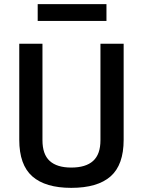

<svg xmlns="http://www.w3.org/2000/svg" viewBox="-20 -896 690 927"><path d="M73 -221V-685H185V-219Q185 -151 220 -119Q255 -87 324 -87Q394 -87 429.5 -119Q465 -151 465 -219V-685H577V-221Q577 -100 514 -44.5Q451 11 324 11Q199 11 136 -44.5Q73 -100 73 -221ZM162 -876H494V-795H162Z"/></svg>

Font: Cairo SemiBold
Style: Regular
Weight: 600
Designer: Mohamed Gaber, Accademia di Belle Arti di Urbino and others
Foundry: Kief Type Foundry, Accademia di Belle Arti di Urbino and others
Version: Version 3.011